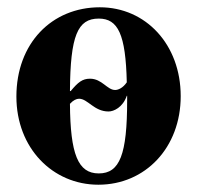

<svg xmlns="http://www.w3.org/2000/svg" viewBox="-20 -493 540 527"><path d="M254 -473C122 -473 25 -374 25 -228C25 -86 125 14 250 14C379 14 476 -88 476 -229C476 -371 380 -473 254 -473ZM329 -230V-218C329 -69 309 -17 251 -17C194 -17 173 -70 172 -208C181 -218 190 -222 197 -222C221 -222 238 -187 278 -187C292 -187 317 -198 328 -230ZM172 -243C173 -395 193 -442 251 -442C304 -442 325 -399 328 -267C317 -251 304 -246 296 -246C274 -246 260 -277 227 -277C206 -277 194 -267 174 -243Z"/></svg>

Font: XITS
Style: Bold
Weight: 700
Designer: MicroPress Inc., with final additions and corrections provided by Coen Hoffman, Elsevier (retired)
Version: Version 1.107